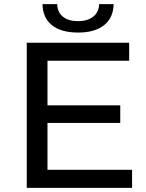

<svg xmlns="http://www.w3.org/2000/svg" viewBox="-20 -906 705 926"><path d="M617 -87V0H109V-700H603V-613H209V-398H560V-313H209V-87ZM185 -886H256Q257 -847 283.5 -825.5Q310 -804 357 -804Q402 -804 429.5 -825.5Q457 -847 458 -886H528Q527 -821 482.5 -785Q438 -749 357 -749Q275 -749 230.5 -784.5Q186 -820 185 -886Z"/></svg>

Font: CMG Sans Medium
Style: Regular
Weight: 500
Designer: Julieta Ulanovsky
Foundry: Julieta Ulanovsky
Version: Version 7.200